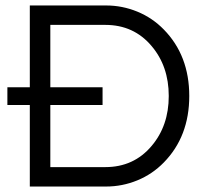

<svg xmlns="http://www.w3.org/2000/svg" viewBox="-20 -682 752 702"><path d="M368 -662Q427 -662 482 -639.5Q537 -617 579 -574Q672 -479 672 -331Q672 -183 579 -88Q537 -45 482 -22.5Q427 0 368 0H89V-298H7V-363H89V-662ZM365 -71Q469 -71 534 -148Q597 -222 597 -331Q597 -440 534 -514Q469 -591 365 -591H164V-363H355V-298H164V-71Z"/></svg>

Font: Questrial
Style: Regular
Weight: 400
Designer: Joe Prince
Foundry: Joe Prince
Version: Version 1.002